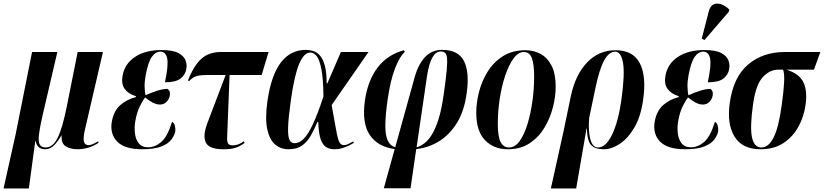

<svg xmlns="http://www.w3.org/2000/svg" viewBox="-48 -828 4626 1078"><path d="M-28 230 40 -75 132 -536H274L191 -180Q175 -110 170.5 -71Q166 -32 175.5 -16Q185 0 208 0Q249 0 276 -55Q303 -110 327 -230L388 -536H530L430 -105Q420 -62 422 -42.5Q424 -23 432.5 -18Q441 -13 448 -13Q460 -13 473.5 -19Q487 -25 503 -34L505 -26Q473 -5 443 2.5Q413 10 386 10Q349 10 322 -6Q295 -22 298 -67H296Q280 -38 257.5 -14Q235 10 206 10Q185 10 171 -0.5Q157 -11 152 -36H150L114 230Z M750 10Q652 10 610 -33Q568 -76 580 -146Q591 -206 627.5 -238Q664 -270 715 -283V-288Q672 -301 652 -329Q632 -357 640 -402Q652 -470 710 -508.5Q768 -547 859 -547Q922 -547 953 -530.5Q984 -514 993.5 -489.5Q1003 -465 998 -440Q992 -407 965 -386.5Q938 -366 878 -366Q899 -464 890.5 -501Q882 -538 853 -538Q825 -538 804.5 -509Q784 -480 770 -406Q763 -368 764 -340Q765 -312 769 -293Q801 -308 834.5 -318.5Q868 -329 893 -329Q899 -325 903.5 -316Q908 -307 905 -290Q901 -270 886.5 -255.5Q872 -241 850 -241Q831 -241 809.5 -252Q788 -263 767 -281Q754 -265 737 -231Q720 -197 711 -144Q706 -114 709.5 -80.5Q713 -47 730.5 -24Q748 -1 784 -1Q822 -1 857 -30.5Q892 -60 918 -144Q930 -138 934 -121Q938 -104 936 -89Q932 -69 915 -45.5Q898 -22 859 -6Q820 10 750 10Z M1206 10Q1127 10 1108 -27Q1089 -64 1116 -136L1219 -407H1122Q1091 -407 1072.5 -404.5Q1054 -402 1041 -395Q1028 -388 1014 -373L1007 -376Q1032 -438 1059.5 -473Q1087 -508 1119.5 -522Q1152 -536 1191 -536H1460L1421 -407H1241L1231 -151Q1229 -93 1227.5 -63Q1226 -33 1232.5 -22.5Q1239 -12 1260 -12Q1277 -12 1292.5 -18.5Q1308 -25 1321 -35L1325 -25Q1298 -6 1274 2Q1250 10 1206 10Z M1572 10Q1528 10 1496.5 -17Q1465 -44 1452.5 -102.5Q1440 -161 1453 -257Q1474 -405 1528.5 -476.5Q1583 -548 1669 -548Q1690 -548 1711 -541.5Q1732 -535 1749 -515.5Q1766 -496 1776 -458.5Q1786 -421 1786 -360H1790L1866 -536H2021L1814 -238Q1831 -146 1839.5 -97Q1848 -48 1857 -30.5Q1866 -13 1883 -13Q1895 -13 1909 -20Q1923 -27 1935 -34L1939 -26Q1917 -12 1888 -1Q1859 10 1829 10Q1804 10 1784 -1.5Q1764 -13 1752.5 -46Q1741 -79 1739 -143H1734Q1716 -99 1695.5 -64Q1675 -29 1646 -9.5Q1617 10 1572 10ZM1606 -24Q1632 -24 1656.5 -48Q1681 -72 1708 -129Q1735 -186 1768 -286Q1767 -386 1756.5 -439.5Q1746 -493 1730 -513Q1714 -533 1694 -533Q1659 -533 1632 -470Q1605 -407 1585 -265Q1571 -165 1569.5 -113Q1568 -61 1577.5 -42.5Q1587 -24 1606 -24Z M2107 229 2168 9Q2072 -4 2027.5 -71Q1983 -138 2001 -265Q2017 -376 2072 -448.5Q2127 -521 2220 -546L2225 -537Q2196 -511 2170 -444Q2144 -377 2129 -273Q2116 -183 2115.5 -126.5Q2115 -70 2128.5 -40Q2142 -10 2171 -1L2282 -401Q2301 -467 2338.5 -507.5Q2376 -548 2434 -548Q2526 -548 2557.5 -484.5Q2589 -421 2572 -303Q2558 -202 2516 -135.5Q2474 -69 2415 -33.5Q2356 2 2289 9L2257 229ZM2350 -404 2291 -1Q2312 -7 2333.5 -22.5Q2355 -38 2376 -71Q2397 -104 2414.5 -160Q2432 -216 2444 -303Q2455 -381 2459.5 -428.5Q2464 -476 2462 -499.5Q2460 -523 2451 -531Q2442 -539 2427 -539Q2371 -539 2350 -404Z M2804 10Q2724 10 2675 -41Q2626 -92 2626 -195Q2626 -251 2641.5 -312Q2657 -373 2690.5 -426.5Q2724 -480 2776.5 -513Q2829 -546 2902 -546Q2949 -546 2987.5 -525Q3026 -504 3049 -459Q3072 -414 3072 -341Q3072 -287 3056.5 -226Q3041 -165 3009 -111.5Q2977 -58 2926 -24Q2875 10 2804 10ZM2810 0Q2844 0 2870 -36.5Q2896 -73 2914 -132.5Q2932 -192 2941.5 -261.5Q2951 -331 2951 -398Q2951 -468 2938 -502Q2925 -536 2893 -536Q2862 -536 2835.5 -500Q2809 -464 2789 -405Q2769 -346 2758 -275Q2747 -204 2747 -133Q2747 -60 2763 -30Q2779 0 2810 0Z M3045 230 3115 -86 3157 -288Q3183 -410 3249 -478Q3315 -546 3408 -546Q3506 -546 3544 -473.5Q3582 -401 3563 -268Q3550 -174 3514 -112.5Q3478 -51 3432 -20.5Q3386 10 3342 10Q3293 10 3271 -13.5Q3249 -37 3247 -106H3245L3187 230ZM3310 0Q3354 0 3389 -73Q3424 -146 3441 -269Q3461 -412 3450 -475Q3439 -538 3406 -538Q3372 -538 3345 -490.5Q3318 -443 3295 -333L3260 -166Q3254 -93 3266.5 -46.5Q3279 0 3310 0Z M3798 10Q3700 10 3658 -33Q3616 -76 3628 -146Q3639 -206 3675.5 -238Q3712 -270 3763 -283V-288Q3720 -301 3700 -329Q3680 -357 3688 -402Q3700 -470 3758 -508.5Q3816 -547 3907 -547Q3970 -547 4001 -530.5Q4032 -514 4041.5 -489.5Q4051 -465 4046 -440Q4040 -407 4013 -386.5Q3986 -366 3926 -366Q3947 -464 3938.5 -501Q3930 -538 3901 -538Q3873 -538 3852.5 -509Q3832 -480 3818 -406Q3811 -368 3812 -340Q3813 -312 3817 -293Q3849 -308 3882.5 -318.5Q3916 -329 3941 -329Q3947 -325 3951.5 -316Q3956 -307 3953 -290Q3949 -270 3934.5 -255.5Q3920 -241 3898 -241Q3879 -241 3857.5 -252Q3836 -263 3815 -281Q3802 -265 3785 -231Q3768 -197 3759 -144Q3754 -114 3757.5 -80.5Q3761 -47 3778.5 -24Q3796 -1 3832 -1Q3870 -1 3905 -30.5Q3940 -60 3966 -144Q3978 -138 3982 -121Q3986 -104 3984 -89Q3980 -69 3963 -45.5Q3946 -22 3907 -6Q3868 10 3798 10ZM3907 -603 3892 -611 3932 -766Q3940 -795 3958.5 -803.5Q3977 -812 4001 -804Q4025 -796 4047 -774L4044 -762Z M4222 10Q4121 10 4077 -59.5Q4033 -129 4049 -248Q4069 -395 4152 -465.5Q4235 -536 4358 -536H4558L4522 -437H4367Q4439 -415 4462.5 -366.5Q4486 -318 4475 -240Q4466 -174 4435 -117Q4404 -60 4351 -25Q4298 10 4222 10ZM4227 0Q4267 0 4295.5 -56Q4324 -112 4341 -238Q4352 -317 4354.5 -365Q4357 -413 4349 -437H4322Q4273 -437 4234 -394Q4195 -351 4180 -242Q4162 -115 4174 -57.5Q4186 0 4227 0Z"/></svg>

Font: Noto Serif Display ExtraCondensed
Style: Bold Italic
Weight: 700
Width: 2
Italic angle: -12°
Designer: Monotype Design Team
Foundry: Monotype Imaging Inc.
Version: Version 2.009